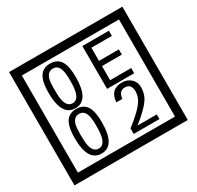

<svg xmlns="http://www.w3.org/2000/svg" viewBox="-212 -1206 1580 1541"><g transform="rotate(-30 577.5 -435.0)"><path d="M1103 90H53V-960H1103ZM1028 15V-885H128V15ZM497 -656Q497 -442 371 -442Q244 -442 244 -656Q244 -744 265 -789Q294 -855 371 -855Q448 -855 477 -789Q497 -745 497 -656ZM444 -656Q444 -723 435 -752Q420 -809 371 -809Q322 -809 306 -752Q298 -723 298 -656Q298 -587 306 -553Q322 -488 371 -488Q419 -488 435 -554Q444 -587 444 -656ZM918 -450H667V-847H913V-799H723V-677H907V-629H723V-498H918ZM497 -236Q497 -22 371 -22Q244 -22 244 -236Q244 -324 265 -369Q294 -435 371 -435Q448 -435 477 -369Q497 -325 497 -236ZM444 -236Q444 -303 435 -332Q420 -389 371 -389Q322 -389 306 -332Q298 -303 298 -236Q298 -167 306 -133Q322 -68 371 -68Q419 -68 435 -134Q444 -167 444 -236ZM910 -30H671V-81Q792 -173 832 -238Q855 -276 855 -319Q855 -389 795 -389Q740 -389 733 -319H677Q685 -435 795 -435Q843 -435 876.5 -405Q910 -375 910 -327Q910 -271 886 -229Q848 -165 732 -73H910Z"/></g></svg>

Font: Unicode BMP Fallback SIL
Style: Regular
Weight: 400
Foundry: NRSI, SIL International
Version: Version 5.1 Based on Unicode 5.1